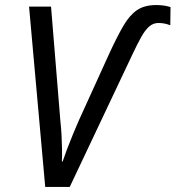

<svg xmlns="http://www.w3.org/2000/svg" viewBox="-20 -740 695 760"><path d="M159 0 95 -714H182L219 -261Q222 -234 223.5 -206.5Q225 -179 225.5 -152Q226 -125 225 -100L228 -101Q236 -125 246.5 -152.5Q257 -180 269 -209Q281 -238 292 -263L413 -529Q444 -596 468.5 -638Q493 -680 522.5 -700Q552 -720 598 -720Q615 -720 628.5 -718Q642 -716 655 -712L654 -640Q644 -644 632.5 -646.5Q621 -649 607 -649Q587 -649 571 -635.5Q555 -622 539 -593.5Q523 -565 502 -520L256 0Z"/></svg>

Font: Noto Sans Display
Style: Italic
Weight: 400
Italic angle: -12°
Designer: Monotype Design Team
Foundry: Monotype Imaging Inc.
Version: Version 2.003